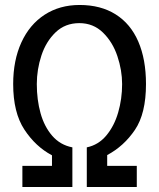

<svg xmlns="http://www.w3.org/2000/svg" viewBox="-20 -752 640 772"><path d="M70 -85H189V-127.5Q123 -162.5 78 -231Q33 -299.5 33 -414Q33 -509.5 66 -581.5Q99 -653.5 159.5 -692.8Q220 -732 300 -732Q385 -732 445 -694.2Q505 -656.5 536 -585Q567 -513.5 567 -414Q567 -295.5 522.5 -229.8Q478 -164 411 -128.5V-85H530V0H329V-159.5Q375.5 -169 407.5 -207.2Q439.5 -245.5 455.2 -300Q471 -354.5 471 -414Q471 -469.5 452 -526.2Q433 -583 394 -621Q355 -659 299 -659Q242 -659 203.5 -622Q165 -585 146.5 -528.8Q128 -472.5 128 -414Q128 -351 143 -297Q158 -243 190 -206Q222 -169 271 -159.5V0H70Z"/></svg>

Font: JuliaMono
Style: Regular
Weight: 400
Monospace: yes
Designer: cormullion
Foundry: corm
Version: Version 0.055; ttfautohint (v1.8.4)